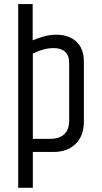

<svg xmlns="http://www.w3.org/2000/svg" viewBox="-20 -740 495 935"><path d="M68.7 -720.1H139.1V-543.5Q157.3 -551.5 188.7 -561.2Q220.2 -570.9 254.8 -570.9Q314.9 -570.9 351.7 -537.3Q388.5 -503.8 388.5 -439.4V-149.4Q388.5 -77.7 347.8 -38.8Q307 0 241 0H139.9V174.4H68.7ZM316.9 -432Q316.9 -470.1 297.1 -487.9Q277.4 -505.8 242.8 -505.8Q215.2 -505.8 189.9 -498.6Q164.5 -491.4 139.9 -479.3V-63.9H224.2Q269.2 -63.9 293 -86.4Q316.9 -108.9 316.9 -153.6Z"/></svg>

Font: Khand Variable Light
Style: Regular
Weight: 300
Designer: Satya Rajpurohit
Foundry: Indian Type Foundry
Version: Version 3.000